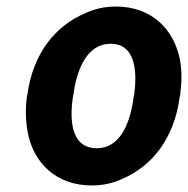

<svg xmlns="http://www.w3.org/2000/svg" viewBox="-20 -558 576 588"><path d="M64 -269 62 -259C57 -220 59 -185 65 -152C83 -58 153 10 261 10C295 10 326 3 354 -10C446 -49 513 -134 530 -259L532 -269C537 -308 537 -343 531 -376C512 -470 443 -538 335 -538C301 -538 270 -531 242 -518C149 -479 81 -394 64 -269ZM391 -269 389 -259C378 -176 346 -104 276 -104C205 -104 191 -175 203 -259L205 -269C216 -351 249 -424 319 -424C389 -424 402 -352 391 -269Z"/></svg>

Font: Asimov
Style: EdgeNarIt
Weight: 500
Designer: Google
Version: Version 2.000980: 2014